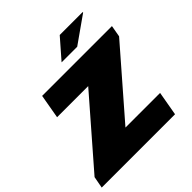

<svg xmlns="http://www.w3.org/2000/svg" viewBox="-246 -1060 1235 1235"><g transform="rotate(-45 371.5 -442.5)"><path d="M-19 0 -4 -80 381 -523H98L127 -688H762L748 -609L362 -165H677L648 0ZM368 -752 484 -885H692L693 -881L510 -752Z"/></g></svg>

Font: Archivo SemiBold Black
Style: Italic
Weight: 900
Italic angle: -10°
Version: Version 2.001